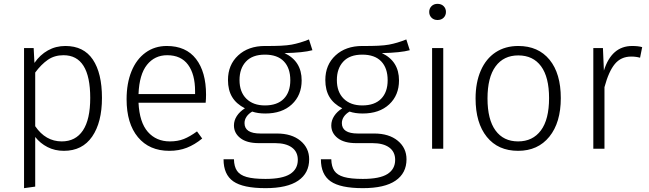

<svg xmlns="http://www.w3.org/2000/svg" viewBox="-20 -773 3371 998"><path d="M510 -264Q510 -137 459 -63Q408 11 312 11Q265 11 227 -8.5Q189 -28 163 -61V197L105 205V-523H155L159 -446Q188 -488 229 -511Q270 -534 320 -534Q415 -534 462.5 -463.5Q510 -393 510 -264ZM449 -264Q449 -486 310 -486Q263 -486 228.5 -462Q194 -438 163 -396V-117Q217 -38 301 -38Q373 -38 411 -95Q449 -152 449 -264Z M1049 -239H700Q705 -137 748.5 -87.5Q792 -38 863 -38Q904 -38 935.5 -50.5Q967 -63 1004 -90L1031 -53Q992 -21 951 -5Q910 11 860 11Q756 11 697 -60Q638 -131 638 -257Q638 -340 663.5 -402.5Q689 -465 736.5 -499.5Q784 -534 847 -534Q947 -534 999 -466.5Q1051 -399 1051 -281Q1051 -259 1049 -239ZM994 -299Q994 -387 957.5 -436.5Q921 -486 849 -486Q784 -486 744 -436Q704 -386 700 -284H994Z M1604 -512Q1556 -499 1459 -497Q1548 -455 1548 -355Q1548 -278 1497 -230.5Q1446 -183 1359 -183Q1320 -183 1291 -193Q1272 -182 1261.5 -166.5Q1251 -151 1251 -133Q1251 -79 1334 -79H1419Q1496 -79 1541.5 -41.5Q1587 -4 1587 55Q1587 127 1530 166Q1473 205 1360 205Q1243 205 1192.5 169.5Q1142 134 1142 55H1196Q1197 93 1212 115Q1227 137 1262 147Q1297 157 1360 157Q1448 157 1488 131.5Q1528 106 1528 58Q1528 16 1497 -6.5Q1466 -29 1410 -29H1325Q1263 -29 1229.5 -55Q1196 -81 1196 -121Q1196 -147 1211 -170Q1226 -193 1253 -210Q1208 -233 1186.5 -269Q1165 -305 1165 -357Q1165 -436 1218 -485Q1271 -534 1357 -534Q1452 -533 1495.5 -541Q1539 -549 1586 -568ZM1225 -357Q1225 -295 1260.5 -260Q1296 -225 1357 -225Q1421 -225 1455 -259.5Q1489 -294 1489 -356Q1489 -419 1455.5 -454Q1422 -489 1357 -489Q1292 -489 1258.5 -453Q1225 -417 1225 -357Z M2110 -512Q2062 -499 1965 -497Q2054 -455 2054 -355Q2054 -278 2003 -230.5Q1952 -183 1865 -183Q1826 -183 1797 -193Q1778 -182 1767.5 -166.5Q1757 -151 1757 -133Q1757 -79 1840 -79H1925Q2002 -79 2047.5 -41.5Q2093 -4 2093 55Q2093 127 2036 166Q1979 205 1866 205Q1749 205 1698.5 169.5Q1648 134 1648 55H1702Q1703 93 1718 115Q1733 137 1768 147Q1803 157 1866 157Q1954 157 1994 131.5Q2034 106 2034 58Q2034 16 2003 -6.5Q1972 -29 1916 -29H1831Q1769 -29 1735.5 -55Q1702 -81 1702 -121Q1702 -147 1717 -170Q1732 -193 1759 -210Q1714 -233 1692.5 -269Q1671 -305 1671 -357Q1671 -436 1724 -485Q1777 -534 1863 -534Q1958 -533 2001.5 -541Q2045 -549 2092 -568ZM1731 -357Q1731 -295 1766.5 -260Q1802 -225 1863 -225Q1927 -225 1961 -259.5Q1995 -294 1995 -356Q1995 -419 1961.5 -454Q1928 -489 1863 -489Q1798 -489 1764.5 -453Q1731 -417 1731 -357Z M2298 -711Q2298 -693 2286 -681Q2274 -669 2254 -669Q2235 -669 2223 -681Q2211 -693 2211 -711Q2211 -729 2223 -741Q2235 -753 2254 -753Q2274 -753 2286 -741Q2298 -729 2298 -711ZM2284 0H2226V-523H2284Z M2895 -263Q2895 -136 2835.5 -62.5Q2776 11 2673 11Q2569 11 2510.5 -61.5Q2452 -134 2452 -261Q2452 -344 2479 -406Q2506 -468 2556 -501Q2606 -534 2674 -534Q2778 -534 2836.5 -462.5Q2895 -391 2895 -263ZM2514 -261Q2514 -152 2555.5 -95Q2597 -38 2673 -38Q2749 -38 2791.5 -95Q2834 -152 2834 -263Q2834 -372 2792.5 -428.5Q2751 -485 2674 -485Q2598 -485 2556 -428Q2514 -371 2514 -261Z M3318 -528 3307 -473Q3286 -479 3261 -479Q3208 -479 3176 -440.5Q3144 -402 3122 -320V0H3064V-523H3114L3119 -406Q3159 -534 3266 -534Q3298 -534 3318 -528Z"/></svg>

Font: Fira Sans Light
Style: Regular
Weight: 300
Designer: bBox Type GmbH & Carrois Corporate GbR & Edenspiekermann AG
Foundry: bBox Type GmbH & Carrois Corporate GbR & Edenspiekermann AG
Version: Version 4.301